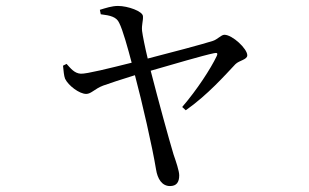

<svg xmlns="http://www.w3.org/2000/svg" viewBox="-20 -571 1040 646"><path d="M319 -523C352 -519 372 -514 381 -494C393 -471 411 -406 423 -360C351 -342 271 -322 252 -323C230 -324 217 -342 204 -356L192 -350C194 -332 195 -316 199 -306C210 -283 247 -255 270 -255C287 -255 298 -272 327 -283C344 -289 391 -305 434 -318C458 -228 493 -75 505 -1C510 31 525 55 552 55C574 55 583 42 583 19C583 4 572 -28 564 -51C548 -104 513 -232 487 -333C560 -354 665 -385 700 -392C710 -394 714 -393 709 -382C689 -340 643 -269 593 -211L605 -200C678 -251 738 -319 772 -355C785 -368 812 -370 812 -385C812 -407 762 -454 735 -454C724 -454 712 -438 695 -433C664 -423 548 -392 477 -374C468 -411 460 -451 458 -467C456 -488 462 -500 461 -516C461 -533 410 -551 377 -551C356 -551 336 -544 316 -538Z"/></svg>

Font: Noto Serif CJK JP
Style: Regular
Weight: 400
Designer: Ryoko NISHIZUKA 西塚涼子 (kana & ideographs); Frank Grießhammer (Latin, Greek & Cyrillic); Wenlong ZHANG 张文龙 (bopomofo); San
Foundry: Adobe Systems Incorporated
Version: Version 1.000;PS 1;hotconv 16.6.53;makeotf.lib2.5.65590